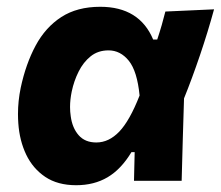

<svg xmlns="http://www.w3.org/2000/svg" viewBox="-20 -533 651 566"><path d="M204.5 13Q150 13 113.5 -11.5Q77 -36 57.2 -77.2Q37.5 -118.5 34 -169.5Q33 -183 33 -197Q33 -235 41 -274Q56 -344.5 85 -398.5Q114 -452.5 160.8 -482.8Q207.5 -513 275.5 -513Q391 -513 431.5 -416.5H443.5Q451 -439 456.8 -459.2Q462.5 -479.5 467.5 -499L611 -505.5Q593 -439.5 569.5 -370.2Q546 -301 522.5 -243Q520.5 -182 518.8 -121.2Q517 -60.5 515.5 0H375Q375.5 -21.5 376 -42.8Q376.5 -64 377 -84.5H367.5Q337 -34 297.2 -10.5Q257.5 13 204.5 13ZM264 -113Q301 -113 331.8 -145.2Q362.5 -177.5 391.5 -251.5Q384.5 -323 359.8 -353.8Q335 -384.5 300 -384.5Q269 -384.5 247.2 -367Q225.5 -349.5 211.8 -322Q198 -294.5 191.5 -263.5Q186.5 -239.5 186.5 -217.5Q186.5 -203.5 188.5 -190.5Q193 -156 211.8 -134.5Q230.5 -113 264 -113Z"/></svg>

Font: Heraclito
Style: Bold Italic
Weight: 700
Italic angle: -12°
Designer: Kostas Bartsokas (font) & Cristiano Sobral (main changes)
Foundry: Kostas Bartsokas (font) & Cristiano Sobral (main changes)
Version: Version 1.00;July 8, 2020;FontCreator 13.0.0.2655 64-bit